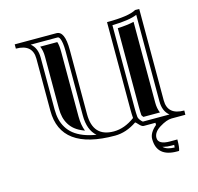

<svg xmlns="http://www.w3.org/2000/svg" viewBox="-114 -741 1078 1043"><g transform="rotate(-15 425.5 -219.5)"><path d="M767.8 -23.9Q733.4 -51.5 733.4 -106V-593.5Q689.5 -574.7 593.8 -572.5V-106Q593.8 -78.6 595.5 -58.6Q596.4 -46.1 610.1 -31.2Q615.2 -25.6 618.4 -23.9ZM137.5 -585.4Q171.9 -557.9 171.9 -503.4V-210.9Q171.9 -180.7 178 -155.4Q184.1 -130.1 197.8 -107.7Q211.4 -85.2 232.7 -68.2Q253.9 -51.3 285 -38.8Q316.2 -26.4 356.2 -20Q311.5 -58.6 311.5 -141.1V-503.4Q311.5 -553 301.3 -574.5Q296.4 -585.4 288.6 -585.4ZM720.5 -47.9H627.4Q619.6 -56.9 619.1 -60.5Q617.7 -79.6 617.7 -106V-549.3Q672.6 -551.8 709.5 -560.5V-106Q709.5 -73.2 720.5 -47.9ZM184.8 -561.5H280.8Q287.6 -543 287.6 -503.4V-141.1Q287.6 -93.5 301.5 -58.1L293.9 -61Q266.1 -72 247.6 -86.9Q229.7 -101.3 218.3 -120.1Q206.5 -139.4 201.2 -160.9Q195.8 -183.6 195.8 -210.9V-503.4Q195.8 -536.1 184.8 -561.5ZM682.4 0H616.7Q606.2 0 592.4 -15.3Q578.6 -30.5 576.2 -30.5Q515.9 10.7 452.6 10.7Q147.9 10.7 147.9 -210.9V-503.4Q147.9 -585.4 54.2 -585.4V-609.4H288.6Q335.4 -609.4 335.4 -503.4V-141.1Q335.4 -13.2 452.6 -13.2Q512.9 -13.2 571.5 -56.6Q569.8 -77.6 569.8 -106V-596.2Q692.9 -596.2 733.9 -620.4L757.3 -620.1V-106Q757.3 -23.9 851.1 -23.9L850.6 0H773.4Q745.4 0 705.1 24.9Q666.3 48.8 666.3 80.6Q666.3 118.4 733.2 118.4L773.9 118.2Q773.9 164.3 766.8 180.9H755.6Q642.3 180.9 642.3 80.6Q642.3 45.9 682.4 12ZM748.5 156.7Q749.3 150.4 749.8 142.3H733.6Q709.7 142.3 692.1 137.7Q688.5 136.7 684.8 135.5L685.1 135.7Q694.8 146.2 712.6 151.6Q727.8 156 748.5 156.7Z"/></g></svg>

Font: itsadzokeS01
Style: Regular
Weight: 600
Width: 6
Version: Version 0.46